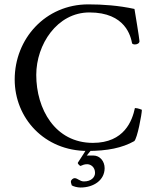

<svg xmlns="http://www.w3.org/2000/svg" viewBox="-20 -671 695 861"><path d="M376 -651.4C183.6 -651.4 45.9 -497.1 45.9 -314.5C45.9 -141.6 178.7 5.9 372.1 5.9C461.9 5.9 528.3 -7.8 582 -38.1C595.7 -49.8 616.2 -159.2 616.2 -178.7C616.2 -178.7 598.6 -186.5 585 -186.5C573.2 -130.9 538.1 -30.3 396.5 -30.3C226.6 -30.3 142.6 -182.6 142.6 -335C142.6 -471.7 236.3 -615.2 380.9 -615.2C543.9 -615.2 566.4 -506.8 572.3 -476.6C574.2 -473.6 579.1 -471.7 585 -471.7C594.7 -471.7 605.5 -476.6 605.5 -486.3C605.5 -496.1 583 -630.9 583 -630.9C510.7 -646.5 440.4 -651.4 376 -651.4ZM369.1 26.4 390.6 0H366.2C357.4 16.6 339.8 41 329.1 58.6C327.1 63.5 338.9 73.2 340.8 73.2C352.5 68.4 358.4 65.4 371.1 65.4C385.7 65.4 406.2 77.1 406.2 104.5C406.2 124 388.7 142.6 356.4 142.6C337.9 142.6 328.1 127.9 314.5 127.9C307.6 127.9 297.9 135.7 297.9 143.6C297.9 150.4 300.8 154.3 301.8 160.2C308.6 165 327.1 169.9 340.8 169.9C400.4 169.9 449.2 136.7 449.2 83C449.2 52.7 428.7 26.4 398.4 26.4Z"/></svg>

Font: Crimson
Style: Roman
Weight: 400
Version: Version 0.2